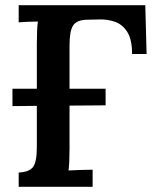

<svg xmlns="http://www.w3.org/2000/svg" viewBox="-20 -720 603 740"><path d="M52 0V-55Q93 -57 107.5 -76.5Q122 -96 122 -154V-312L28 -311V-378H122V-553Q122 -578 123 -601Q124 -624 126 -637Q109 -637 87 -636Q65 -635 52 -634V-700H540L545 -512H489Q489 -568 470.5 -597Q452 -626 423 -636Q394 -646 364 -645L315 -644Q276 -643 262 -622Q248 -601 248 -545V-378H387V-314L248 -313V-149Q248 -122 247 -98.5Q246 -75 244 -63Q263 -64 292 -65Q321 -66 337 -66V0Z"/></svg>

Font: Lora SemiBold
Style: Regular
Weight: 600
Designer: Olga Karpushina, Alexei Vanyashin (Cyrillic)
Foundry: Cyreal
Version: Version 3.011; ttfautohint (v1.8.4.7-5d5b)